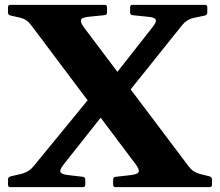

<svg xmlns="http://www.w3.org/2000/svg" viewBox="-20 -769 904 789"><path d="M22.4 0Q12.8 0 12.8 -10V-31.8Q12.8 -40.4 22.2 -44L69.8 -55Q86.5 -59.9 97.6 -67.2Q108.8 -74.6 117.9 -85.8L389.3 -416.9L460.1 -369.3L242.7 -94.6Q223.7 -70.8 228.9 -61.4Q234.2 -52 259.6 -49.6L320.8 -42.4Q330.4 -40.8 330.4 -31.4V-9.6Q330.4 0 320.4 0ZM777.7 -695.8Q760.4 -691.9 749.2 -684.6Q738.1 -677.4 728.9 -666.2L475.9 -350.4L411.4 -408.7L605.4 -655.6Q625 -679.4 619.7 -688.8Q614.4 -698.2 588.5 -700L524.3 -706.7Q514.7 -708.2 514.7 -717.7V-739.4Q514.7 -749 524.7 -749H822.3Q831.9 -749 831.9 -739V-717.2Q831.9 -708.1 821.9 -705.1ZM346.9 -700.4Q315.9 -697.6 312.9 -687.2Q309.9 -676.8 325 -656.3L753.3 -87.9Q763.8 -73.6 774.6 -66.2Q785.5 -58.9 799.7 -54.6L842 -44.1Q851 -40.8 851 -31.4V-9.6Q851 0 841 0H454.6Q445 0 445 -10V-31.8Q445 -40.8 455 -42.4L515.6 -49.2Q546.6 -52.6 549.8 -63Q553.1 -73.4 537.5 -93.9L109.2 -664.1Q98.7 -678.4 87.8 -685.7Q77 -693.1 62.8 -696.2L22.4 -705.5Q12.8 -707.7 12.8 -717.7V-739.4Q12.8 -749 22.8 -749H410.2Q419.8 -749 419.8 -739V-717.2Q419.8 -708.2 409.8 -706.7Z"/></svg>

Font: Hahmlet
Style: Regular
Weight: 400
Designer: Minjoo Ham & Mark Frömberg
Foundry: hypertype
Version: Version 1.002